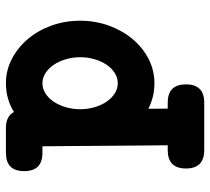

<svg xmlns="http://www.w3.org/2000/svg" viewBox="-50 -440 703 642"><g transform="rotate(-90 301.0 -119.5)"><path d="M258.3 90.3H278.3Q339.4 90.3 339.4 151.4Q339.4 212.4 278.3 212.4H119.6Q58.1 212.4 58.1 151.4Q58.1 90.3 119.6 90.3H135.7Q135.3 35.6 134.8 -15.6Q134.3 -66.9 134 -117.9Q133.8 -168.9 133.3 -220.9Q132.8 -272.9 132.3 -328.6H110.4Q49.3 -328.6 49.3 -389.6Q49.3 -450.7 110.4 -450.7H193.4Q232.9 -450.7 247.1 -423.8Q290 -450.7 343.3 -450.7Q386.2 -450.7 424.3 -430.9Q462.4 -411.1 491 -377.4Q519.5 -343.8 535.9 -298.6Q552.2 -253.4 552.2 -202.6Q552.2 -151.9 535.9 -106.7Q519.5 -61.5 491.2 -27.6Q462.9 6.3 424.8 26.1Q386.7 45.9 343.3 45.9Q297.4 45.9 257.8 25.4ZM343.3 -76.7Q361.3 -76.7 377.2 -86.7Q393.1 -96.7 404.8 -113.8Q416.5 -130.9 423.3 -153.8Q430.2 -176.8 430.2 -202.6Q430.2 -228 423.3 -250.7Q416.5 -273.4 404.8 -290.8Q393.1 -308.1 377.2 -318.4Q361.3 -328.6 343.3 -328.6Q325.2 -328.6 309.3 -318.6Q293.5 -308.6 281.7 -291.3Q270 -273.9 263.2 -251Q256.3 -228 256.3 -202.6Q256.3 -176.8 263.2 -153.8Q270 -130.9 281.7 -113.8Q293.5 -96.7 309.3 -86.7Q325.2 -76.7 343.3 -76.7Z"/></g></svg>

Font: Erica Type
Style: Bold
Weight: 700
Designer: Peter Wiegel
Foundry: Peter Wiegel
Version: Version 1.000 2010 initial release